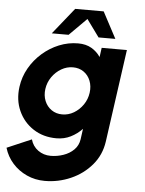

<svg xmlns="http://www.w3.org/2000/svg" viewBox="-108 -748 792 1047"><g transform="rotate(5 288.0 -224.5)"><path d="M423 -500H561L490 7Q479.5 81 433 135.8Q386.5 190.5 318.8 220.2Q251 250 176.5 250Q123.5 250 78 229.2Q32.5 208.5 0 172Q-32.5 135.5 -46.5 88L87.5 30.5Q98 68 128 89.5Q158 111 196.5 111Q232.5 111 266.5 99.2Q300.5 87.5 323.8 64.2Q347 41 352 7L360 -51Q333 -22.5 297.8 -4.8Q262.5 13 219.5 13Q147.5 13 93 -22.5Q38.5 -58 11.8 -117.8Q-15 -177.5 -5 -250Q2.5 -304.5 29.5 -352Q56.5 -399.5 97.8 -435.8Q139 -472 189.2 -492.5Q239.5 -513 293.5 -513Q336.5 -513 366.8 -495.2Q397 -477.5 416 -449ZM240 -119.5Q274 -119.5 303.8 -137.2Q333.5 -155 353.8 -184.5Q374 -214 379 -250Q384 -286 372.2 -315.8Q360.5 -345.5 335.5 -363Q310.5 -380.5 276.5 -380.5Q243 -380.5 213 -363Q183 -345.5 162.2 -315.8Q141.5 -286 136.5 -250Q131.5 -214 143.8 -184.2Q156 -154.5 181.2 -137Q206.5 -119.5 240 -119.5ZM416.5 -699 493 -555H401L332 -650L237 -555H145L260.5 -699Z"/></g></svg>

Font: Urbanist ExtraBold
Style: Italic
Weight: 800
Italic angle: -8°
Designer: Corey Hu
Foundry: Corey Hu
Version: Version 1.321; ttfautohint (v1.8.4.7-5d5b)